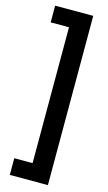

<svg xmlns="http://www.w3.org/2000/svg" viewBox="-154 -916 641 1144"><g transform="rotate(15 166.5 -344.0)"><path d="M35 178H270V-866H35V-763H148V75H35Z"/></g></svg>

Font: Noto Sans Malayalam UI Condensed
Style: Bold
Weight: 700
Width: 3
Designer: Jelle Bosma - Monotype Design Team
Foundry: Monotype Imaging Inc.
Version: Version 2.104